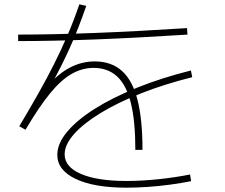

<svg xmlns="http://www.w3.org/2000/svg" viewBox="-20 -829 1040 888"><path d="M606 -136Q606 -268 585.5 -351.5Q565 -435 522 -475Q479 -515 413 -515Q360 -515 311 -487Q262 -459 211 -396.5Q160 -334 98 -229L69 -245Q118 -327 157.5 -397Q197 -467 230 -532.5Q263 -598 292 -665.5Q321 -733 347 -809L379 -802Q343 -697 303.5 -609Q264 -521 212 -428L201 -433Q253 -491 306.5 -518Q360 -545 418 -545Q495 -545 544 -501Q593 -457 616 -367Q639 -277 639 -136ZM565 39Q415 39 330 -1.5Q245 -42 245 -113Q245 -165 290.5 -219.5Q336 -274 418.5 -326Q501 -378 614 -423.5Q727 -469 863 -503L869 -472Q741 -440 633 -397.5Q525 -355 445.5 -306.5Q366 -258 322.5 -209Q279 -160 279 -115Q279 -57 354.5 -24.5Q430 8 565 8Q634 8 711.5 0Q789 -8 859 -22L864 9Q818 18 766.5 25Q715 32 663.5 35.5Q612 39 565 39ZM64 -669Q380 -669 845 -699L847 -669Q382 -639 64 -639Z"/></svg>

Font: M PLUS 2 Thin ExtraLight
Style: Regular
Weight: 250
Version: Version 1.001